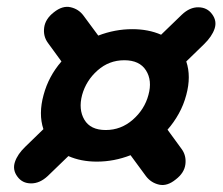

<svg xmlns="http://www.w3.org/2000/svg" viewBox="-20 -603 641 553"><path d="M30 -94.5Q15.5 -114 23 -136.5Q30.5 -159 53 -180.5L105 -231Q90.5 -275 105.5 -329.5Q120 -383.5 157 -426L118 -479.5Q104 -498.5 107.2 -523.5Q110.5 -548.5 135 -567.5Q160 -587.5 183.2 -582.2Q206.5 -577 220.5 -558L263 -500.5Q311 -519 361 -519Q407.5 -519 444 -503L503.5 -560.5Q526.5 -582.5 551.8 -582Q577 -581.5 591 -562Q605.5 -542.5 598 -520.2Q590.5 -498 568 -476L516.5 -426Q531 -383 516.5 -329.5Q509 -301 495 -275.8Q481 -250.5 462.5 -229.5L503 -174Q517 -155 514 -130Q511 -105 486 -86Q461.5 -66 438.2 -71.2Q415 -76.5 400.5 -95.5L356 -156Q308.5 -137.5 259 -137.5Q213 -137.5 177 -153.5L117.5 -96Q94.5 -74.5 69.2 -74.8Q44 -75 30 -94.5ZM284.5 -228.5Q328.5 -228.5 362.5 -258.2Q396.5 -288 407.5 -329.5Q419 -371 400.5 -400.2Q382 -429.5 338 -429.5Q294 -429.5 261 -400.2Q228 -371 216.5 -329.5Q205.5 -288 223 -258.2Q240.5 -228.5 284.5 -228.5Z"/></svg>

Font: Fraunces 9pt S100 Black
Style: Italic
Weight: 900
Italic angle: -16°
Version: Version 1.000; ttfautohint (v1.8.3)